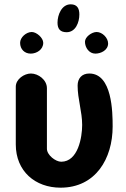

<svg xmlns="http://www.w3.org/2000/svg" viewBox="-20 -861 585 888"><path d="M123 -521C92 -521 53 -495 53 -460V-193C53 -69 143 7 260 7C422 7 501 -127 501 -276C501 -342 499 -521 393 -521C358 -521 339 -498 339 -465C339 -403 360 -345 360 -283C360 -226 341 -113 263 -113C237 -113 197 -144 197 -173V-453C197 -492 157 -521 123 -521ZM73 -663C73 -633 94 -613 122 -613C150 -613 180 -632 180 -663C180 -686 149 -713 127 -713C101 -713 73 -688 73 -663ZM373 -668C373 -641 392 -613 421 -613C447 -613 480 -629 480 -660C480 -686 453 -713 427 -713C404 -713 373 -690 373 -668ZM246 -756C246 -728 258 -712 288 -712C330 -712 347 -758 347 -794C347 -822 337 -841 307 -841C265 -841 246 -792 246 -756Z"/></svg>

Font: Asimov Print
Style: Regular
Weight: 500
Designer: Google
Version: Version 2.000980: 2014